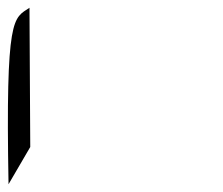

<svg xmlns="http://www.w3.org/2000/svg" viewBox="-76 -20 574 495"><path d="M0 0C-41 28 -62 16 -54 455L2 359Z"/></svg>

Font: Squarish
Style: BoldIt
Weight: 400
Foundry: Cannot Into Space Fonts
Version: Version 0.272